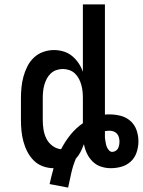

<svg xmlns="http://www.w3.org/2000/svg" viewBox="-20 -755 648 871"><path d="M289 96 205 80Q209 62 213.5 44Q218 26 223 8Q199 8 175 -0.5Q151 -9 133.5 -26.5Q116 -44 104.5 -66Q93 -88 86.5 -112Q80 -136 77.5 -160.5Q75 -185 75 -210V-310Q75 -335 77.5 -359.5Q80 -384 86.5 -408Q93 -432 104.5 -454.5Q116 -477 134 -494Q152 -511 176 -519.5Q200 -528 225 -528Q247 -528 268.5 -521.5Q290 -515 307 -501Q324 -487 336.5 -468.5Q349 -450 356 -429V-735H456V-235Q461 -236 466.5 -236Q472 -236 477 -236Q503 -236 528 -229.5Q553 -223 572 -206Q591 -189 599.5 -164.5Q608 -140 608 -114Q608 -89 600 -64.5Q592 -40 574 -23Q556 -6 532 1Q508 8 483 8Q460 8 438.5 1Q417 -6 401 -21.5Q385 -37 375 -57.5Q365 -78 361 -100Q360 -99 359.5 -98.5Q359 -98 359 -97Q353 -80 344.5 -64Q336 -48 324 -35Q311 -4 303.5 29.5Q296 63 289 96ZM257 -78Q275 -113 299.5 -143.5Q324 -174 356 -196V-310Q356 -325 354.5 -340Q353 -355 349 -369.5Q345 -384 338 -397.5Q331 -411 320 -421.5Q309 -432 294.5 -437Q280 -442 265 -442Q250 -442 235.5 -437Q221 -432 210 -421.5Q199 -411 192 -397.5Q185 -384 181 -369.5Q177 -355 175.5 -340Q174 -325 174 -310V-210Q174 -188 177.5 -166.5Q181 -145 190.5 -126Q200 -107 218 -93.5Q236 -80 257 -78ZM489 -66Q497 -66 504.5 -70.5Q512 -75 515.5 -82Q519 -89 520.5 -97Q522 -105 522 -113Q522 -122 519.5 -131.5Q517 -141 511 -148Q505 -155 496 -158.5Q487 -162 477 -162Q472 -162 466.5 -161.5Q461 -161 456 -160V-152Q456 -144 456 -135.5Q456 -127 457.5 -119Q459 -111 460.5 -102.5Q462 -94 465.5 -86.5Q469 -79 475 -72.5Q481 -66 489 -66Z"/></svg>

Font: Iosevka Semibold Extended
Style: Regular
Weight: 600
Width: 7
Monospace: yes
Designer: Belleve Invis
Foundry: Belleve Invis
Version: Version 32.5.0; ttfautohint (v1.8.4)